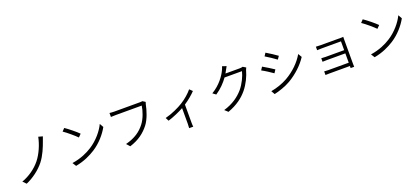

<svg xmlns="http://www.w3.org/2000/svg" viewBox="64 -2162 7822 3596"><g transform="rotate(-20 3975.0 -363.5)"><path d="M796 -717 712 -740C683 -596 615 -434 523 -318C432 -204 293 -103 145 -52L208 13C349 -46 493 -155 584 -271C669 -380 728 -526 766 -634C774 -657 785 -692 796 -717Z M1225 -728 1174 -674C1249 -624 1373 -517 1423 -466L1478 -522C1424 -577 1296 -681 1225 -728ZM1146 -57 1192 16C1364 -16 1490 -79 1590 -142C1739 -237 1853 -373 1920 -495L1877 -571C1820 -449 1700 -302 1548 -206C1454 -146 1323 -84 1146 -57Z M2826 -665 2772 -699C2755 -695 2737 -695 2723 -695C2679 -695 2268 -695 2215 -695C2182 -695 2145 -698 2118 -701V-622C2143 -623 2175 -625 2214 -625C2268 -625 2676 -625 2733 -625C2720 -527 2672 -383 2600 -291C2516 -183 2404 -98 2211 -49L2271 18C2455 -40 2572 -132 2663 -248C2742 -350 2791 -512 2812 -618C2816 -637 2820 -651 2826 -665Z M3075 -253 3109 -187C3227 -223 3344 -277 3427 -322V-8C3427 22 3424 61 3423 76H3505C3501 61 3500 22 3500 -8V-366C3591 -426 3676 -499 3727 -554L3671 -608C3620 -544 3529 -463 3436 -406C3354 -355 3207 -285 3075 -253Z M4480 -776 4398 -803C4392 -779 4378 -745 4369 -728C4326 -638 4226 -490 4054 -388L4116 -342C4227 -415 4310 -505 4370 -589H4718C4696 -495 4634 -363 4555 -269C4463 -162 4336 -70 4156 -18L4220 41C4408 -28 4527 -120 4618 -230C4706 -338 4768 -473 4795 -576C4800 -590 4809 -613 4817 -626L4757 -662C4742 -656 4722 -653 4695 -653H4412L4439 -702C4449 -720 4465 -752 4480 -776Z M5249 -764 5210 -704C5267 -671 5376 -598 5423 -562L5465 -623C5423 -654 5307 -732 5249 -764ZM5106 -48 5147 24C5240 4 5377 -41 5478 -100C5637 -194 5775 -324 5860 -457L5817 -530C5736 -390 5606 -260 5440 -165C5340 -108 5215 -67 5106 -48ZM5100 -540 5060 -479C5119 -449 5228 -378 5276 -343L5317 -406C5275 -436 5157 -508 5100 -540Z M6163 -58V14C6179 14 6213 12 6245 12H6651L6650 53H6721C6720 39 6719 18 6719 2C6719 -85 6719 -461 6719 -496C6719 -515 6719 -534 6720 -544C6707 -543 6684 -542 6661 -542C6580 -542 6324 -542 6273 -542C6249 -542 6192 -544 6175 -546V-476C6192 -477 6249 -479 6273 -479C6324 -479 6618 -479 6651 -479V-304H6282C6248 -304 6214 -306 6196 -308V-238C6215 -239 6248 -240 6282 -240H6651V-54H6244C6210 -54 6179 -56 6163 -58Z M7175 -728 7124 -674C7199 -624 7323 -517 7373 -466L7428 -522C7374 -577 7246 -681 7175 -728ZM7096 -57 7142 16C7314 -16 7440 -79 7540 -142C7689 -237 7803 -373 7870 -495L7827 -571C7770 -449 7650 -302 7498 -206C7404 -146 7273 -84 7096 -57Z"/></g></svg>

Font: Noto Sans CJK HK DemiLight
Style: Regular
Weight: 350
Designer: Ryoko NISHIZUKA 西塚涼子 (kana, bopomofo & ideographs); Paul D. Hunt (Latin, Greek & Cyrillic); Sandoll Communications 산돌커뮤니
Foundry: Adobe
Version: Version 2.004;hotconv 1.0.118;makeotfexe 2.5.65603